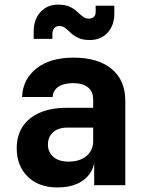

<svg xmlns="http://www.w3.org/2000/svg" viewBox="-20 -813 640 843"><path d="M232.5 10Q150 10 101.7 -37.5Q53.4 -85 53.4 -162Q53.4 -217.2 79.4 -256.9Q105.4 -296.6 154.4 -318.1Q203.5 -339.6 271.8 -339.6H389.1V-375.8Q389.1 -410.3 366.5 -429.2Q343.9 -448 301 -448Q260.9 -448 237 -432.4Q213 -416.8 211 -387.1H76.9Q80.2 -465.7 140.3 -512.8Q200.5 -560 302.7 -560Q410.3 -560 470.2 -510.3Q530.1 -460.6 530.1 -371.2V0H393.5V-107.6H370.9L395.9 -124.2Q395.9 -83.4 375.9 -53.1Q355.9 -22.8 319.3 -6.4Q282.8 10 232.5 10ZM280.8 -103.4Q330.7 -103.4 359.9 -128.2Q389.1 -152.9 389.1 -193.5V-252.7H275.8Q235.2 -252.7 212.8 -232.1Q190.4 -211.5 190.4 -178.6Q190.4 -145.3 214.1 -124.4Q237.8 -103.4 280.8 -103.4ZM375 -637.3Q343.3 -637.3 323.9 -646.5Q304.5 -655.7 291.5 -668Q278.5 -680.3 266.9 -689.5Q255.3 -698.8 240 -698.8Q227 -698.8 218.5 -689.8Q210 -680.9 210 -665.5V-642.3H128V-676.5Q128 -727.5 157.7 -760.1Q187.4 -792.7 235 -792.7Q266.7 -792.7 286.1 -783.5Q305.5 -774.3 318.5 -762Q331.5 -749.7 343.1 -740.5Q354.7 -731.2 370 -731.2Q384 -731.2 392 -738.9Q400 -746.5 400 -760.3V-787.7H482V-753.5Q482 -702.5 452.8 -669.9Q423.6 -637.3 375 -637.3Z"/></svg>

Font: JetBrains Mono
Style: Regular
Weight: 400
Monospace: yes
Designer: Philipp Nurullin, Konstantin Bulenkov
Foundry: JetBrains
Version: Version 2.305